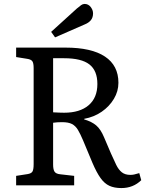

<svg xmlns="http://www.w3.org/2000/svg" viewBox="-20 -942 765 976"><path d="M597 14Q561 14 536 2.5Q511 -9 491 -37Q471 -65 450 -114L402 -229Q388 -262 376 -282Q364 -302 346 -311.5Q328 -321 295 -321Q270 -321 250 -318V-106Q250 -80 257.5 -69Q265 -58 287 -56L357 -48V0H62V-48L120 -57Q139 -60 145 -70Q151 -80 151 -108V-596Q151 -621 144.5 -630.5Q138 -640 118 -643L62 -652V-700H313Q445 -700 513.5 -654.5Q582 -609 582 -521Q582 -478 559 -439.5Q536 -401 497 -374Q458 -347 408 -338V-335Q446 -324 469 -304.5Q492 -285 509 -244L544 -162Q559 -128 571 -103.5Q583 -79 599.5 -66Q616 -53 643 -53Q652 -53 662 -55Q672 -57 688 -62L698 -26Q657 14 597 14ZM306 -369Q386 -369 430.5 -407Q475 -445 475 -515Q475 -583 434.5 -614.5Q394 -646 306 -646H250V-371Q269 -370 282.5 -369.5Q296 -369 306 -369ZM260 -752 240 -780 371 -899Q384 -910 392.5 -916Q401 -922 410 -922Q429 -922 441 -906.5Q453 -891 453 -874Q453 -853 442 -839.5Q431 -826 411 -818Z"/></svg>

Font: Text Regular
Style: Regular
Weight: 400
Designer: Latin by Veronika Burian and Jose Scaglione. Greek by Irene Vlachou. Cyrillic by Vera Evstafieva.
Foundry: TypeTogether
Version: Version 3.002